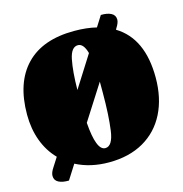

<svg xmlns="http://www.w3.org/2000/svg" viewBox="-114 -828 943 991"><g transform="rotate(-15 358.0 -332.5)"><path d="M703 -339Q703 -230 662 -148.5Q621 -67 543.5 -22.5Q466 22 358 22Q259 22 182 -18L133 59Q99 60 78 49Q57 38 57 14Q57 -4 74 -29L104 -76Q59 -122 35.5 -185.5Q12 -249 12 -325Q12 -496 100.5 -588Q189 -680 358 -680Q425 -680 477 -667L513 -724Q547 -725 568 -714Q589 -703 589 -679Q589 -662 572 -636L569 -630Q703 -549 703 -339ZM296 -381 403 -550Q388 -604 358 -604Q322 -604 309.5 -542Q297 -480 296 -381ZM419 -334V-393L299 -205Q310 -54 358 -54Q397 -54 408 -133.5Q419 -213 419 -334Z"/></g></svg>

Font: Sansita Black
Style: Regular
Weight: 900
Designer: Pablo Cosgaya
Foundry: Omnibus-Type
Version: Version 1.006; ttfautohint (v1.5)